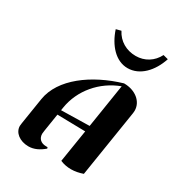

<svg xmlns="http://www.w3.org/2000/svg" viewBox="-145 -656 691 756"><g transform="rotate(30 200.5 -278.0)"><path d="M284.7 -508.8C242.2 -508.8 205.8 -529.8 187 -566.9L164.3 -561C184.6 -499 226.8 -451.2 280.8 -451.2C336.7 -451.2 380.6 -498.5 401.1 -561L378.4 -566.9C360.1 -530.5 325.4 -508.8 284.7 -508.8ZM137.5 -177 139.6 -190.4C153.1 -275.1 214.1 -347.2 297.1 -377.9L265.9 -179.7ZM27.8 -42.5C27.8 -12.5 57.1 10.7 96.9 10.7C122.1 10.7 144.5 -0.5 166 -18.8L164.1 -24.4C161.9 -24.2 159.7 -24.4 157.5 -24.4C133.8 -24.4 119.4 -38.1 119.4 -59.8C119.4 -62.5 120.1 -68.1 121.1 -74.2L133.8 -154.8L261.5 -152.3L238 -4.9C253.4 1.7 269.8 4.9 287.4 4.9C304.9 4.9 323 1.2 340.6 -4.9L387.9 -303.7C389.2 -311.5 389.6 -316.9 389.6 -320.3C389.6 -361.1 351.8 -392.6 299.6 -392.6C173.1 -355.2 64.2 -276.4 48.3 -175.8L29.3 -55.7C28.3 -49.3 27.8 -44.9 27.8 -42.5Z"/></g></svg>

Font: RisaltypS01
Style: Medium
Weight: 500
Italic angle: -9°
Designer: gluk
Foundry: gluk
Version: Version 0.24